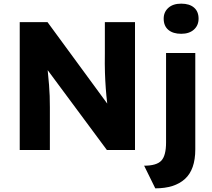

<svg xmlns="http://www.w3.org/2000/svg" viewBox="-20 -821 1162 1051"><path d="M88 0V-700H240L567 -254Q562 -297 559 -337.5Q556 -378 554.5 -423.5Q553 -469 554 -527V-700H719V0H565L241 -437Q246 -388 248.5 -355.5Q251 -323 252 -295.5Q253 -268 253 -234V0ZM972 -636Q927 -636 901.5 -657.5Q876 -679 876 -719Q876 -755 901.5 -778Q927 -801 972 -801Q1017 -801 1042 -779.5Q1067 -758 1067 -719Q1067 -682 1041.5 -659Q1016 -636 972 -636ZM830 210 769 86Q837 86 863 58.5Q889 31 889 -41V-531H1049V-3Q1049 107 992.5 158.5Q936 210 830 210Z"/></svg>

Font: Lexend
Style: Bold
Weight: 700
Designer: Bonnie Shaver-Troup, Thomas Jockin
Foundry: Lexend
Version: Version 1.007; ttfautohint (v1.8.3)